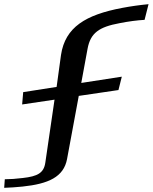

<svg xmlns="http://www.w3.org/2000/svg" viewBox="-79 -730 731 919"><path d="M493 -619C538 -628 579 -633 613 -635L632 -710C590 -706 547 -700 505 -692C331 -659 233 -600 213 -467L192 -314L32 -289L27 -230L182 -253L138 48C131 98 101 114 30 122C-2 126 -31 128 -56 128L-59 169C-30 168 0 166 29 163C153 150 226 117 242 31L298 -271L488 -299L504 -363L310 -333L340 -496C354 -573 396 -601 493 -619Z"/></svg>

Font: Gamestation Warped
Style: Italic
Weight: 400
Designer: Jonas Hecksher
Foundry: Jonas Hecksher, Playtypeª, e-types AS
Version: Version 1.003